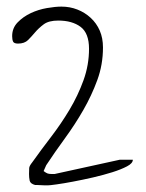

<svg xmlns="http://www.w3.org/2000/svg" viewBox="-20 -557 440 578"><path d="M67.4 -33.2Q67.4 -44.9 67.9 -51.3Q68.4 -57.6 77.1 -68.4Q103.5 -105.5 133.8 -145Q164.1 -184.6 189.5 -227.1Q214.8 -269.5 231.4 -315.4Q248 -361.3 248 -410.2Q248 -457 222.7 -476.1Q197.3 -495.1 155.3 -495.1Q127 -495.1 111.8 -483.9Q96.7 -472.7 85.9 -460Q75.2 -447.3 64.5 -436.5Q53.7 -425.8 34.2 -425.8Q22.5 -425.8 19.5 -431.6Q16.6 -437.5 16.6 -448.2Q16.6 -472.7 33.2 -489.7Q49.8 -506.8 72.8 -517.6Q95.7 -528.3 121.1 -532.7Q146.5 -537.1 165 -537.1Q190.4 -537.1 212.9 -528.3Q235.4 -519.5 252.9 -503.4Q270.5 -487.3 280.3 -464.8Q290 -442.4 290 -414.1Q290 -362.3 272.9 -315.9Q255.9 -269.5 231 -226.1Q206.1 -182.6 175.8 -141.1Q145.5 -99.6 119.1 -59.6Q118.2 -57.6 115.2 -50.8Q112.3 -43.9 111.3 -42Q119.1 -36.1 123.5 -34.7Q127.9 -33.2 135.7 -33.2Q137.7 -33.2 141.1 -33.2Q144.5 -33.2 144.5 -33.2L340.8 -76.2H379.9Q379.9 -65.4 362.3 -56.2Q344.7 -46.9 318.4 -38.6Q292 -30.3 260.3 -22.9Q228.5 -15.6 200.2 -10.3Q171.9 -4.9 150.9 -2Q129.9 1 124 1H115.2Q110.4 1 104.5 0.5Q98.6 0 92.8 0H85.9Q71.3 -3.9 69.3 -13.2Q67.4 -22.5 67.4 -33.2Z"/></svg>

Font: Zeyada
Style: Regular
Weight: 400
Version: Version 1.002 2010